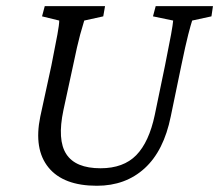

<svg xmlns="http://www.w3.org/2000/svg" viewBox="-20 -593 710 622"><path d="M125 -573.2H320.3L314.5 -540L252.9 -526.4Q249 -514.6 239.7 -481Q230.5 -447.3 216.8 -380.9L185.5 -236.3Q165 -139.6 194.8 -93.8Q224.6 -47.9 305.7 -47.9Q379.9 -47.9 421.4 -90.3Q462.9 -132.8 481.4 -220.7L514.6 -380.9Q528.3 -449.2 534.2 -481.4Q540 -513.7 541 -526.4L475.6 -540L484.4 -573.2H669.9L665 -540L602.5 -526.4Q598.6 -514.6 589.8 -481Q581.1 -447.3 567.4 -380.9L533.2 -215.8Q510.7 -104.5 448.7 -47.9Q386.7 8.8 293.9 8.8Q185.5 8.8 137.2 -50.3Q88.9 -109.4 110.4 -214.8L146.5 -380.9Q160.2 -449.2 166 -481.4Q171.9 -513.7 171.9 -526.4L116.2 -540Z"/></svg>

Font: Crimson Pro ExtraLight Light
Style: Italic
Weight: 300
Italic angle: -12°
Version: Version 1.002